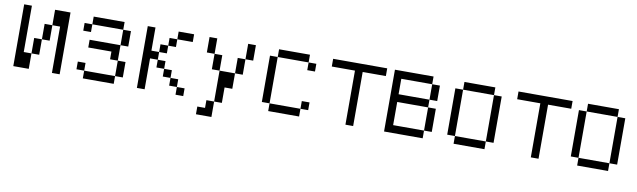

<svg xmlns="http://www.w3.org/2000/svg" viewBox="-39 -953 5079 1530"><g transform="rotate(10 2500.0 -187.5)"><path d="M62.5 -500Q62.5 -500 62.5 0H187.5Q187.5 0 187.5 -125H125Q125 -125 125 -500ZM375 -375Q375 -375 375 0H437.5Q437.5 0 437.5 -500H312.5Q312.5 -500 312.5 -375H250Q250 -375 250 -250H187.5Q187.5 -250 187.5 -125H250Q250 -125 250 -250H312.5Q312.5 -250 312.5 -375Z M625 -62.5V0H875V-62.5ZM625 -62.5V-125H562.5V-62.5ZM875 -62.5H937.5Q937.5 -62.5 937.5 -187.5H875Q875 -187.5 875 -62.5ZM875 -187.5Q875 -187.5 875 -312.5H625V-250H812.5V-187.5ZM875 -312.5H937.5Q937.5 -312.5 937.5 -437.5H875Q875 -437.5 875 -312.5ZM625 -437.5H562.5V-375H625ZM625 -437.5H875V-500H625Z M1437.5 0V-62.5H1375V0ZM1437.5 -437.5V-500H1312.5V-437.5H1250V-375H1187.5V-312.5H1125V-500H1062.5Q1062.5 -500 1062.5 0H1125Q1125 0 1125 -250H1187.5V-187.5H1250V-125H1312.5V-62.5H1375V-125H1312.5V-187.5H1250V-250H1187.5V-312.5H1250V-375H1312.5V-437.5Z M1625 62.5H1562.5V125H1687.5Q1687.5 125 1687.5 0H1625ZM1687.5 0H1750Q1750 0 1750 -125H1812.5Q1812.5 -125 1812.5 -250H1687.5Q1687.5 -250 1687.5 0ZM1687.5 -250Q1687.5 -250 1687.5 -375H1625Q1625 -375 1625 -250ZM1812.5 -250H1875Q1875 -250 1875 -375H1812.5Q1812.5 -375 1812.5 -250ZM1625 -375Q1625 -375 1625 -500H1562.5Q1562.5 -500 1562.5 -375ZM1875 -375H1937.5Q1937.5 -375 1937.5 -500H1875Q1875 -500 1875 -375Z M2437.5 -62.5V-125H2375V-62.5H2125V0H2375V-62.5ZM2437.5 -375V-437.5H2375V-375ZM2125 -62.5Q2125 -62.5 2125 -437.5H2062.5Q2062.5 -437.5 2062.5 -62.5ZM2125 -437.5H2375V-500H2125Z M3000 -437.5V-500H2562.5V-437.5H2750V0H2812.5V-437.5Z M3062.5 -500Q3062.5 -500 3062.5 0H3375V-62.5H3125V-250H3375V-62.5H3437.5V-250H3375V-312.5H3125Q3125 -312.5 3125 -437.5H3375Q3375 -437.5 3375 -312.5H3437.5Q3437.5 -312.5 3437.5 -437.5H3375V-500Z M3625 -62.5V0H3875V-62.5ZM3625 -62.5Q3625 -62.5 3625 -437.5H3562.5Q3562.5 -437.5 3562.5 -62.5ZM3875 -62.5H3937.5Q3937.5 -62.5 3937.5 -437.5H3875Q3875 -437.5 3875 -62.5ZM3625 -437.5H3875V-500H3625Z M4500 -437.5V-500H4062.5V-437.5H4250V0H4312.5V-437.5Z M4625 -62.5V0H4875V-62.5ZM4625 -62.5Q4625 -62.5 4625 -437.5H4562.5Q4562.5 -437.5 4562.5 -62.5ZM4875 -62.5H4937.5Q4937.5 -62.5 4937.5 -437.5H4875Q4875 -437.5 4875 -62.5ZM4625 -437.5H4875V-500H4625Z"/></g></svg>

Font: CalcUnifontExMono
Style: Regular
Weight: 500
Version: Version 15.0.06